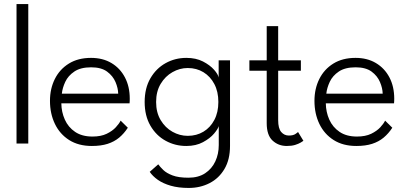

<svg xmlns="http://www.w3.org/2000/svg" viewBox="-20 -708 2011 947"><path d="M119.5 0H61.5V-688H119.5Z M282.5 -198.5Q283 -155.5 299.8 -118Q316.5 -80.5 350.5 -57.5Q384.5 -34.5 436 -34.5Q478 -34.5 506.2 -48.2Q534.5 -62 551.2 -80.2Q568 -98.5 575 -113L610.5 -78Q592 -49.5 567.8 -29.2Q543.5 -9 510.8 1.5Q478 12 433 12Q367.5 12 321.2 -17.2Q275 -46.5 250.8 -97Q226.5 -147.5 226.5 -210.5Q226.5 -270.5 250.5 -318.5Q274.5 -366.5 319.8 -394.5Q365 -422.5 429 -422.5Q487 -422.5 529.8 -397Q572.5 -371.5 596.2 -326.2Q620 -281 620 -221Q620 -216.5 619.8 -209.5Q619.5 -202.5 619 -198.5ZM563 -246Q562.5 -273 549.8 -303.2Q537 -333.5 508.2 -354.8Q479.5 -376 429.5 -376Q377.5 -376 346.8 -355.2Q316 -334.5 302 -304.5Q288 -274.5 285 -246Z M911 219Q860 219 822 208Q784 197 758.2 178.8Q732.5 160.5 718.5 139.5L760.5 102.5Q769.5 115 785.5 130.5Q801.5 146 831 157.2Q860.5 168.5 909.5 168.5Q958.5 168.5 991.8 146.5Q1025 124.5 1042 88Q1059 51.5 1059 7.5V-7H1114.5V12Q1114.5 79 1087.2 125.2Q1060 171.5 1013.8 195.2Q967.5 219 911 219ZM1059 0V-86Q1055.5 -72.5 1035.8 -49Q1016 -25.5 981.2 -6.8Q946.5 12 899 12Q843.5 12 796.8 -13.8Q750 -39.5 721.8 -88.2Q693.5 -137 693.5 -205Q693.5 -273 721.8 -321.8Q750 -370.5 796.8 -396.5Q843.5 -422.5 899 -422.5Q946.5 -422.5 981 -404.8Q1015.5 -387 1035.8 -364Q1056 -341 1058.5 -325.5V-410.5H1114.5V0ZM750 -205Q750 -153 772.5 -115.5Q795 -78 830.8 -58Q866.5 -38 906 -38Q949.5 -38 983.5 -58.5Q1017.5 -79 1037.2 -116.5Q1057 -154 1057 -205Q1057 -256 1037.2 -293.5Q1017.5 -331 983.5 -351.8Q949.5 -372.5 906 -372.5Q866.5 -372.5 830.8 -352.2Q795 -332 772.5 -294.5Q750 -257 750 -205Z M1210 -410.5H1295.5V-579H1352V-410.5H1464V-359H1352V-115.5Q1352 -74.5 1367 -57Q1382 -39.5 1404.5 -39.5Q1426 -39.5 1437 -47Q1448 -54.5 1450 -57L1476.5 -13.5Q1473.5 -11 1463 -4.8Q1452.5 1.5 1435.5 6.8Q1418.5 12 1394.5 12Q1353 12 1324.2 -14.8Q1295.5 -41.5 1295.5 -100.5V-359H1210Z M1587 -198.5Q1587.5 -155.5 1604.2 -118Q1621 -80.5 1655 -57.5Q1689 -34.5 1740.5 -34.5Q1782.5 -34.5 1810.8 -48.2Q1839 -62 1855.8 -80.2Q1872.5 -98.5 1879.5 -113L1915 -78Q1896.5 -49.5 1872.2 -29.2Q1848 -9 1815.2 1.5Q1782.5 12 1737.5 12Q1672 12 1625.8 -17.2Q1579.5 -46.5 1555.2 -97Q1531 -147.5 1531 -210.5Q1531 -270.5 1555 -318.5Q1579 -366.5 1624.2 -394.5Q1669.5 -422.5 1733.5 -422.5Q1791.5 -422.5 1834.2 -397Q1877 -371.5 1900.8 -326.2Q1924.5 -281 1924.5 -221Q1924.5 -216.5 1924.2 -209.5Q1924 -202.5 1923.5 -198.5ZM1867.5 -246Q1867 -273 1854.2 -303.2Q1841.5 -333.5 1812.8 -354.8Q1784 -376 1734 -376Q1682 -376 1651.2 -355.2Q1620.5 -334.5 1606.5 -304.5Q1592.5 -274.5 1589.5 -246Z"/></svg>

Font: League Spartan Thin Light
Style: Regular
Weight: 300
Version: Version 2.002